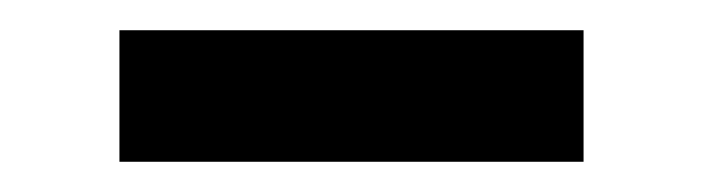

<svg xmlns="http://www.w3.org/2000/svg" viewBox="-20 -707 464 127"><path d="M366 -687V-600H59V-687Z"/></svg>

Font: Montserrat Alternates
Style: Regular
Weight: 400
Designer: Julieta Ulanovsky
Foundry: Julieta Ulanovsky
Version: Version 2.001